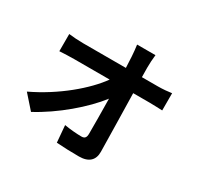

<svg xmlns="http://www.w3.org/2000/svg" viewBox="-171 -1022 1343 1286"><g transform="rotate(30 500.0 -379.0)"><path d="M152 -55C310 -139 472 -278 560 -393C562 -290 562 -190 562 -123C562 -94 552 -81 527 -81C493 -81 439 -85 394 -93L405 37C462 41 518 43 579 43C655 43 692 6 691 -58C689 -193 685 -360 682 -506H811C838 -506 876 -504 908 -503V-636C884 -632 837 -628 804 -628H679L678 -700C678 -731 680 -770 684 -801H542C550 -744 553 -686 555 -628H224C190 -628 142 -631 113 -635V-502C148 -504 191 -506 227 -506H500C419 -392 254 -251 60 -159Z"/></g></svg>

Font: Noto Sans KR Bold
Style: Regular
Weight: 700
Designer: Ryoko NISHIZUKA  (kana & ideographs); Paul D. Hunt (Latin, Greek & Cyrillic); Wenlong ZHANG  (bopomofo); Sandoll Communi
Foundry: Adobe Systems Incorporated
Version: Version 1.004;PS 1.004;hotconv 1.0.82;makeotf.lib2.5.63406